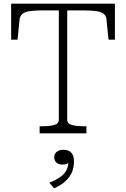

<svg xmlns="http://www.w3.org/2000/svg" viewBox="-20 -730 690 1051"><path d="M302 -75V-673H212Q169 -673 142 -669Q115 -665 102 -653.5Q89 -642 87 -622L76 -513H41V-710H609V-513H574L563 -622Q562 -642 548.5 -653.5Q535 -665 508 -669Q481 -673 438 -673H348V-75Q348 -53 373 -46Q398 -39 435 -39H453V0H197V-39H215Q252 -39 277 -46Q302 -53 302 -75ZM276 301 250 270Q286 256 308.5 240Q331 224 342.5 203.5Q354 183 354 158L364 152Q358 161 347.5 166Q337 171 322 171Q301 171 289 160Q277 149 277 131Q277 113 290 101.5Q303 90 327 90Q356 90 370.5 106Q385 122 385 154Q385 188 372.5 215.5Q360 243 336 264Q312 285 276 301Z"/></svg>

Font: Roboto Serif Thin
Style: Regular
Weight: 250
Designer: Greg Gazdowicz
Foundry: Commercial Type
Version: Version 1.004